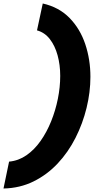

<svg xmlns="http://www.w3.org/2000/svg" viewBox="-110 -846 561 1100"><path d="M135 -826Q228 -805 288.5 -743Q349 -681 378.5 -593Q408 -505 408 -406Q408 -318 386 -228Q364 -138 322.5 -56Q281 26 220.5 90.5Q160 155 82 193.5Q4 232 -90 234L-58 80Q-4 75 41.5 43.5Q87 12 122.5 -38.5Q158 -89 183 -151Q208 -213 221.5 -280Q235 -347 235 -411Q235 -474 220 -529Q205 -584 175.5 -622Q146 -660 102 -672Z"/></svg>

Font: Be Vietnam Pro ExtraBold
Style: Italic
Weight: 800
Italic angle: -12°
Designer: Lam Bao, Tony Le, Vietanh Nguyen
Foundry: Yellow Type Foundry
Version: Version 1.002; ttfautohint (v1.8.3)